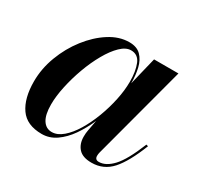

<svg xmlns="http://www.w3.org/2000/svg" viewBox="-110 -604 774 747"><g transform="rotate(30 277.0 -230.0)"><path d="M359 -336V-335L389.5 -460H499L387 -40Q385 -32.5 385 -24.5Q385 -7 402.5 -7Q433.5 -7 464.2 -39.8Q495 -72.5 529.5 -158L538 -155.5Q504.5 -70 468.8 -30Q433 10 379 10Q339 10 320.8 -10.2Q302.5 -30.5 302.5 -63Q302.5 -79 305 -91.5L314 -140Q296.5 -99.5 272.8 -65.2Q249 -31 219.5 -10.5Q190 10 155.5 10Q88 10 57.8 -33.5Q27.5 -77 27.5 -152.5Q27.5 -210 48.8 -266.2Q70 -322.5 105.8 -368.5Q141.5 -414.5 185 -442.2Q228.5 -470 273.5 -470Q307.5 -470 326 -451.2Q344.5 -432.5 351.8 -402Q359 -371.5 359 -336ZM351.5 -337Q351.5 -384.5 339 -415.2Q326.5 -446 295 -446Q272 -446 248.5 -423.2Q225 -400.5 203.8 -363Q182.5 -325.5 166 -280.5Q149.5 -235.5 139.8 -190.2Q130 -145 130 -108Q130 -62 144.8 -39Q159.5 -16 185.5 -16Q210.5 -16 234.8 -36.8Q259 -57.5 280 -92.2Q301 -127 317 -169.2Q333 -211.5 342.2 -255.2Q351.5 -299 351.5 -337Z"/></g></svg>

Font: Bodoni* 24pt Medium
Style: Italic
Weight: 500
Italic angle: -13°
Version: Version 2.3